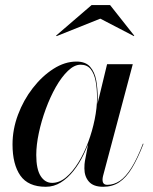

<svg xmlns="http://www.w3.org/2000/svg" viewBox="-20 -706 588 736"><path d="M155.5 10Q88 10 58 -33Q28 -76 28 -152.5Q28 -210 49 -266.2Q70 -322.5 105.8 -368.5Q141.5 -414.5 185 -442.2Q228.5 -470 273 -470Q308 -470 325.5 -450Q343 -430 348.8 -398.2Q354.5 -366.5 354.5 -331.5Q354.5 -300.5 348.2 -263.5Q342 -226.5 330 -188.2Q318 -150 301 -114.5Q284 -79 261.8 -51Q239.5 -23 213 -6.5Q186.5 10 155.5 10ZM180 -5Q207.5 -5 233 -26.2Q258.5 -47.5 280.2 -82.8Q302 -118 318 -161Q334 -204 343 -248.5Q352 -293 352 -331.5Q352 -367 346.5 -395.5Q341 -424 327.5 -441Q314 -458 289 -458Q265 -458 240.5 -434.5Q216 -411 194.2 -372.8Q172.5 -334.5 155.5 -288.2Q138.5 -242 128.8 -196Q119 -150 119 -112Q119 -57.5 135.8 -31.2Q152.5 -5 180 -5ZM375.5 10Q338 10 320.8 -9.8Q303.5 -29.5 303.5 -60.5Q303.5 -69.5 304 -76.5Q304.5 -83.5 305.5 -88.5L318 -154.5L340.5 -229.5L353.5 -307L390.5 -460H489L375 -31.5Q373 -24 373 -16Q373 -8 377.2 -2.8Q381.5 2.5 391.5 2.5Q416.5 2.5 439 -12.5Q461.5 -27.5 483.5 -62.2Q505.5 -97 528 -155.5L530 -154.5Q508 -98 485.8 -61.5Q463.5 -25 437.2 -7.5Q411 10 375.5 10ZM197 -567.5 195 -569.5 331 -686.5H402L494.5 -569.5L493.5 -567.5L364.5 -634.5Z"/></svg>

Font: Bodoni Moda 72pt Medium
Style: Italic
Weight: 500
Italic angle: -13°
Designer: Owen Earl
Foundry: indestructible type
Version: Version 2.004